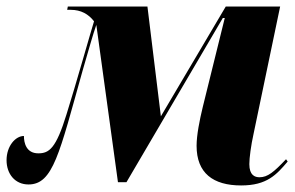

<svg xmlns="http://www.w3.org/2000/svg" viewBox="-21 -556 901 586"><path d="M715 10C794 10 823 -23 857 -63L852 -70C815 -31 796 -15 771 -15C757 -15 740 -21 740 -55C740 -74 745 -112 753 -148L834 -536H668L470 -201L429 -536H186L184 -526H195C226 -526 249 -513 266 -491C260 -473 208 -289 182 -207C150 -103 129 -88 96 -88C59 -88 52 -120 52 -141C26 -141 -1 -110 -1 -67C-1 -25 25 7 66 7C141 7 160 -87 231 -340C251 -409 263 -452 273 -480L339 0H365L659 -501H665L598 -230C588 -189 579 -143 579 -111C579 -28 629 10 715 10Z"/></svg>

Font: Noto Serif Display Condensed Black
Style: Italic
Weight: 900
Width: 3
Italic angle: -12°
Designer: Monotype Design Team
Foundry: Monotype Imaging Inc.
Version: Version 2.009